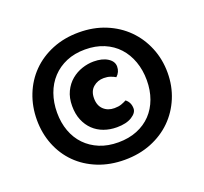

<svg xmlns="http://www.w3.org/2000/svg" viewBox="-110 -746 933 877"><g transform="rotate(-20 356.5 -307.5)"><path d="M39 -306Q39 -371 61.5 -428Q84 -485 125.5 -527Q167 -569 225.5 -593Q284 -617 355 -617Q426 -617 484.5 -593Q543 -569 585 -527Q627 -485 650.5 -428Q674 -371 674 -306Q674 -241 650.5 -184.5Q627 -128 585 -86.5Q543 -45 484.5 -21.5Q426 2 355 2Q284 2 225.5 -21.5Q167 -45 125.5 -86.5Q84 -128 61.5 -184.5Q39 -241 39 -306ZM355 -534Q304 -534 264 -517Q224 -500 195.5 -469.5Q167 -439 152 -397Q137 -355 137 -306Q137 -257 152 -216Q167 -175 195.5 -145.5Q224 -116 264 -99.5Q304 -83 355 -83Q406 -83 446.5 -99.5Q487 -116 515 -145.5Q543 -175 558 -216Q573 -257 573 -306Q573 -355 558 -397Q543 -439 515 -469.5Q487 -500 446.5 -517Q406 -534 355 -534ZM391 -382Q361 -382 339.5 -363.5Q318 -345 318 -310Q318 -275 338.5 -255.5Q359 -236 391 -236Q411 -236 425 -241Q439 -246 450 -252Q472 -235 472 -205Q472 -184 445 -167Q418 -150 372 -150Q338 -150 309 -160.5Q280 -171 258.5 -191.5Q237 -212 224.5 -242Q212 -272 212 -311Q212 -351 226.5 -381Q241 -411 264.5 -430.5Q288 -450 316.5 -459.5Q345 -469 373 -469Q415 -469 441 -452.5Q467 -436 467 -411Q467 -384 447 -366Q437 -372 423 -377Q409 -382 391 -382Z"/></g></svg>

Font: Baloo 2
Style: Bold
Weight: 700
Designer: Sarang Kulkarni and Ek Type
Foundry: Ek Type
Version: Version 1.640;hotconv 1.0.111;makeotfexe 2.5.65597; ttfautoh